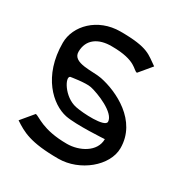

<svg xmlns="http://www.w3.org/2000/svg" viewBox="-145 -698 774 817"><g transform="rotate(30 242.0 -289.5)"><path d="M214 -517C335 -517 343 -474 362 -473L412 -533C365 -564 352 -590 214 -590C102 -590 25 -509 25 -426C25 -262 121 -177 194 -162C248 -151 385 -160 385 -160C385 -97 315 -62 255 -62C134 -62 96 -104 77 -106L27 -46C74 -15 117 11 255 11C360 11 462 -73 462 -160C462 -295 325 -360 241 -377C199 -386 102 -371 102 -426C102 -487 148 -518 214 -517ZM360 -230C357 -203 249 -209 211 -217C147 -230 104 -307 125 -316C125 -316 195 -328 223 -322C260 -314 360 -275 360 -230Z"/></g></svg>

Font: Charger
Style: Regular
Weight: 400
Designer: Jasper
Foundry: Cannot Into Space Fonts
Version: Version 0.98